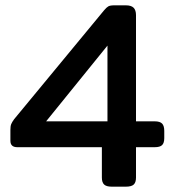

<svg xmlns="http://www.w3.org/2000/svg" viewBox="-20 -700 655 720"><path d="M362 -34V-148H45Q19 -148 19 -172V-213Q19 -227 22 -234.5Q25 -242 33 -253L370 -661Q379 -672 386 -676Q393 -680 408 -680H452Q472 -680 481 -671Q490 -662 490 -643V-245H560Q580 -245 588 -236.5Q596 -228 596 -209V-182Q596 -164 588 -156Q580 -148 560 -148H490V-34Q490 -16 481.5 -8Q473 0 452 0H399Q379 0 370.5 -8Q362 -16 362 -34ZM383 -245V-529L153 -245Z"/></svg>

Font: Mitr
Style: Regular
Weight: 400
Designer: Thanarat Vachiruckul
Foundry: Cadson Demak
Version: Version 1.002